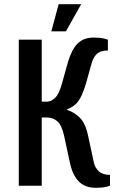

<svg xmlns="http://www.w3.org/2000/svg" viewBox="-20 -890 552 920"><path d="M440 10Q388 10 358 -20Q328 -50 315 -110L287 -240Q276 -290 255 -308.5Q234 -327 205 -327H180V0H70V-700H180V-403H205Q226 -403 244.5 -421.5Q263 -440 277 -490L305 -590Q322 -650 350.5 -680Q379 -710 430 -710Q461 -710 479 -705Q497 -700 497 -700V-648Q462 -648 445 -632.5Q428 -617 420 -590L392 -490Q374 -429 353.5 -403Q333 -377 302 -367V-363Q334 -353 361.5 -327Q389 -301 402 -240L430 -110Q435 -87 453.5 -69.5Q472 -52 507 -52V0Q507 0 489 5Q471 10 440 10ZM226 -740 261 -870H369L296 -740Z"/></svg>

Font: Cuprum SemiBold
Style: Regular
Weight: 600
Designer: Jovanny Lemonad
Foundry: Jovanny Lemonad
Version: Version 3.000